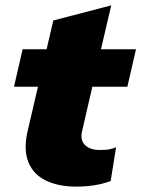

<svg xmlns="http://www.w3.org/2000/svg" viewBox="-20 -683 525 713"><path d="M263 10Q197 10 150.5 -12.5Q104 -35 85.5 -80.5Q67 -126 82 -194L121 -361H32L64 -500H153L178 -607L393 -663L355 -500H485L453 -361H323L286 -201Q276 -165 294.5 -145.5Q313 -126 351 -126Q374 -126 386.5 -128.5Q399 -131 411 -136L391 -11Q363 0 330 5Q297 10 263 10Z"/></svg>

Font: Work Sans ExtraBold
Style: Italic
Weight: 800
Italic angle: -13°
Designer: Wei Huang
Foundry: Wei Huang
Version: Version 2.012; ttfautohint (v1.8.3)